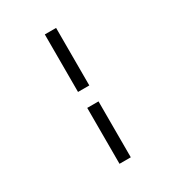

<svg xmlns="http://www.w3.org/2000/svg" viewBox="-190 -766 944 1032"><g transform="rotate(-30 281.5 -250.5)"><path d="M247 -295V-652H317V-295ZM247 151V-196H317V151Z"/></g></svg>

Font: Inconsolata SemiExpanded Thin
Style: Regular
Weight: 100
Width: 6
Monospace: yes
Designer: Raph Levien, Cyreal, Brenton Simpson
Foundry: Raph Levien, Cyreal, Google
Version: Version 3.100; ttfautohint (v1.8.4.7-5d5b)